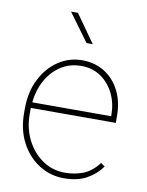

<svg xmlns="http://www.w3.org/2000/svg" viewBox="-85 -810 674 881"><g transform="rotate(10 252.0 -369.5)"><path d="M273.9 9.8Q210 9.8 157.2 -23.9Q104.5 -57.6 73.5 -116.9Q42.5 -176.3 42.5 -252.9V-274.4Q42.5 -351.6 72.5 -411.1Q102.5 -470.7 152.8 -504.4Q203.1 -538.1 264.2 -538.1Q322.8 -538.1 368.2 -509.8Q413.6 -481.4 439.2 -430.7Q464.8 -379.9 464.8 -312.5V-281.7H68.8Q68.8 -278.3 68.8 -274.4V-252.9Q68.8 -187 95.9 -133.3Q123 -79.6 169.4 -47.9Q215.8 -16.1 273.9 -16.1Q319.3 -16.1 358.6 -31.2Q397.9 -46.4 430.7 -88.9L449.2 -75.7Q422.9 -38.1 380.1 -14.2Q337.4 9.8 273.9 9.8ZM264.2 -511.7Q210.9 -511.7 169.4 -484.9Q127.9 -458 102.3 -411.9Q76.7 -365.7 70.8 -308.1H438.5V-314.5Q438.5 -367.7 417 -412.4Q395.5 -457 356.4 -484.4Q317.4 -511.7 264.2 -511.7ZM206.1 -749 297.9 -619.1H269L173.8 -749Z"/></g></svg>

Font: Vazirmatn FD Thin
Style: Regular
Weight: 100
Designer: Saber Rastikerdar
Foundry: Saber Rastikerdar
Version: Version 33.003